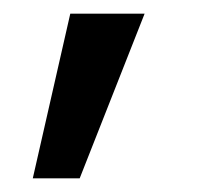

<svg xmlns="http://www.w3.org/2000/svg" viewBox="-20 -139 293 280"><path d="M27.8 121.1 82.5 -119.1H190.9L96.2 121.1Z"/></svg>

Font: Shanti
Style: Regular
Weight: 400
Designer: Vernon Adams
Foundry: Vernon Adams
Version: Version 1.100; ttfautohint (v1.8.4)